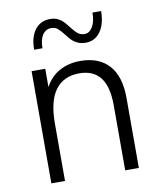

<svg xmlns="http://www.w3.org/2000/svg" viewBox="-80 -766 696 831"><g transform="rotate(-10 268.0 -351.0)"><path d="M78.5 -493H138.5V-412.5Q161.5 -456 201.5 -478Q241.5 -500 293.5 -500Q374.5 -500 418.8 -451.5Q463 -403 463 -307V0H403V-285.5Q403 -368.5 372 -408.2Q341 -448 279.5 -448Q211 -448 174.8 -399.8Q138.5 -351.5 138.5 -251.5V0H78.5ZM248.5 -624Q234 -643 222.5 -652.5Q211 -662 194 -662Q170 -662 156 -641Q142 -620 142 -582.5H105.5Q105.5 -638.5 129.8 -670Q154 -701.5 196.5 -701.5Q215.5 -701.5 229.5 -694.8Q243.5 -688 253 -678.2Q262.5 -668.5 275 -652Q290.5 -631.5 302.8 -621.5Q315 -611.5 333 -611.5Q354.5 -611.5 368.2 -635Q382 -658.5 382 -697H420Q420 -659.5 409 -631.5Q398 -603.5 378.2 -588.5Q358.5 -573.5 332.5 -573.5Q311.5 -573.5 296.2 -580.5Q281 -587.5 271 -597.5Q261 -607.5 248.5 -624Z"/></g></svg>

Font: HK Grotesk Light
Style: Regular
Weight: 300
Designer: Alfredo Marco Pradil
Foundry: Hanken Design Co.
Version: Version 3.001